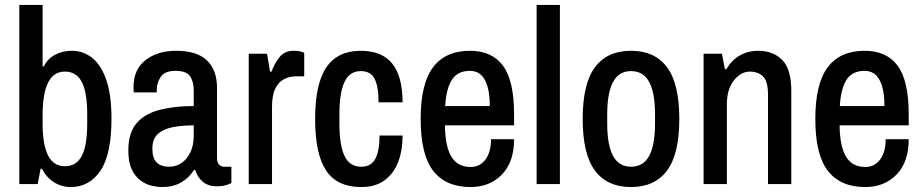

<svg xmlns="http://www.w3.org/2000/svg" viewBox="-20 -743 3728 775"><path d="M265 12Q229 12 198.5 -7Q168 -26 149 -62H144L132 0H58V-723H152V-475H157Q171 -505 201.5 -521.5Q232 -538 271 -538Q316 -538 352 -509.5Q388 -481 409 -420.5Q430 -360 430 -264Q430 -120 385.5 -54Q341 12 265 12ZM242 -72Q288 -72 310 -113.5Q332 -155 332 -244V-282Q332 -371 310 -412.5Q288 -454 242 -454Q196 -454 174 -409.5Q152 -365 152 -279V-244Q152 -159 174 -115.5Q196 -72 242 -72Z M634 12Q615 12 591.5 6.5Q568 1 546.5 -15Q525 -31 511.5 -60Q498 -89 498 -136Q498 -208 532 -246.5Q566 -285 626 -300Q686 -315 762 -315V-378Q762 -413 747.5 -435Q733 -457 688 -457Q645 -457 629 -433Q613 -409 613 -383V-370H520Q519 -375 519 -380Q519 -385 519 -392Q519 -462 567 -500Q615 -538 691 -538Q775 -538 815.5 -499Q856 -460 856 -388V-105Q856 -86 865 -78Q874 -70 884 -70H914V-4Q906 0 891.5 4.5Q877 9 855 9Q821 9 799 -9Q777 -27 768 -57H763Q743 -25 711 -6.5Q679 12 634 12ZM663 -70Q690 -70 712 -84.5Q734 -99 748 -127.5Q762 -156 762 -195V-237Q714 -237 676.5 -229.5Q639 -222 617 -202Q595 -182 595 -143Q595 -104 612.5 -87Q630 -70 663 -70Z M984 0V-526H1058L1070 -454H1076Q1087 -485 1107.5 -511.5Q1128 -538 1166 -538Q1185 -538 1196.5 -534Q1208 -530 1208 -530V-435H1176Q1150 -435 1127.5 -424Q1105 -413 1091.5 -386Q1078 -359 1078 -312V0Z M1438 12Q1341 12 1296.5 -54.5Q1252 -121 1252 -263Q1252 -405 1297.5 -471.5Q1343 -538 1436 -538Q1522 -538 1563.5 -486Q1605 -434 1605 -330H1508Q1508 -394 1492 -425Q1476 -456 1436 -456Q1391 -456 1370.5 -412Q1350 -368 1350 -282V-244Q1350 -158 1370.5 -114Q1391 -70 1438 -70Q1478 -70 1495 -102Q1512 -134 1512 -196H1605Q1605 -135 1587 -88.5Q1569 -42 1532 -15Q1495 12 1438 12Z M1879 12Q1780 12 1729 -53Q1678 -118 1678 -263Q1678 -405 1728 -471.5Q1778 -538 1877 -538Q1966 -538 2010.5 -477.5Q2055 -417 2055 -282V-237H1776Q1777 -152 1802 -110.5Q1827 -69 1880 -69Q1917 -69 1939.5 -99Q1962 -129 1962 -181H2055Q2055 -89 2006 -38.5Q1957 12 1879 12ZM1777 -315H1957Q1957 -384 1937 -420.5Q1917 -457 1877 -457Q1827 -457 1804 -421Q1781 -385 1777 -315Z M2146 0V-723H2240V0Z M2527 12Q2431 12 2381.5 -54.5Q2332 -121 2332 -263Q2332 -405 2381.5 -471.5Q2431 -538 2527 -538Q2623 -538 2672.5 -471.5Q2722 -405 2722 -263Q2722 -121 2672.5 -54.5Q2623 12 2527 12ZM2527 -70Q2577 -70 2600.5 -114Q2624 -158 2624 -244V-282Q2624 -368 2600.5 -412Q2577 -456 2527 -456Q2478 -456 2454.5 -412Q2431 -368 2431 -282V-244Q2431 -158 2454.5 -114Q2478 -70 2527 -70Z M2820 0V-526H2894L2906 -464H2912Q2933 -500 2966 -519Q2999 -538 3041 -538Q3100 -538 3137 -501.5Q3174 -465 3174 -376V0H3080V-361Q3080 -415 3060 -434.5Q3040 -454 3007 -454Q2970 -454 2942 -418Q2914 -382 2914 -322V0Z M3472 12Q3373 12 3322 -53Q3271 -118 3271 -263Q3271 -405 3321 -471.5Q3371 -538 3470 -538Q3559 -538 3603.5 -477.5Q3648 -417 3648 -282V-237H3369Q3370 -152 3395 -110.5Q3420 -69 3473 -69Q3510 -69 3532.5 -99Q3555 -129 3555 -181H3648Q3648 -89 3599 -38.5Q3550 12 3472 12ZM3370 -315H3550Q3550 -384 3530 -420.5Q3510 -457 3470 -457Q3420 -457 3397 -421Q3374 -385 3370 -315Z"/></svg>

Font: Archivo Narrow Medium
Style: Regular
Weight: 500
Designer: Hector Gatti
Foundry: Omnibus-Type
Version: Version 3.002